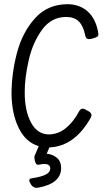

<svg xmlns="http://www.w3.org/2000/svg" viewBox="-20 -694 504 917"><path d="M450 -531Q450 -523 445 -519Q440 -515 425 -511Q414 -507 405 -507Q398 -507 393.5 -511Q389 -515 387 -525Q378 -570 356.5 -591.5Q335 -613 296 -613Q225 -613 180.5 -551.5Q136 -490 117 -406Q98 -322 98 -253Q98 -164 128.5 -108Q159 -52 214 -52Q259 -53 295 -82.5Q331 -112 357 -161Q364 -175 375 -175Q382 -175 395 -167Q417 -157 417 -144Q417 -139 414 -133Q337 5 216 10L203 40Q232 43 252 60Q272 77 272 108Q272 182 164 202Q160 203 154 203Q140 203 130 190Q120 176 120 168Q120 159 130 158Q180 150 200 139Q220 128 220 111Q220 99 212 94Q204 89 192 89Q182 89 170 92Q167 93 162 93Q156 93 152.5 88.5Q149 84 146 72Q143 56 145 51L165 4Q104 -14 70.5 -80.5Q37 -147 35 -243Q35 -343 61 -441.5Q87 -540 147.5 -607Q208 -674 304 -674Q361 -673 398.5 -639.5Q436 -606 448 -544Z"/></svg>

Font: Farsan
Style: Regular
Weight: 400
Version: Version 1.001g;PS 1.001;hotconv 1.0.86;makeotf.lib2.5.63406 